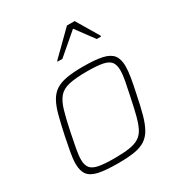

<svg xmlns="http://www.w3.org/2000/svg" viewBox="-176 -866 933 996"><g transform="rotate(-30 290.0 -368.0)"><path d="M244 8Q171 8 128.5 -1Q86 -10 68 -33.5Q50 -57 50 -100Q50 -128 57 -166Q64 -204 74 -254Q88 -319 100 -365Q112 -411 129 -441Q146 -471 171.5 -487.5Q197 -504 236.5 -511Q276 -518 335 -518Q408 -518 450 -508.5Q492 -499 510 -475.5Q528 -452 528 -409Q528 -381 521.5 -342.5Q515 -304 504 -254Q491 -189 478.5 -143.5Q466 -98 449 -68Q432 -38 406.5 -21.5Q381 -5 342 1.5Q303 8 244 8ZM240 -24Q294 -24 329.5 -29.5Q365 -35 387 -49Q409 -63 422.5 -89Q436 -115 446.5 -155.5Q457 -196 469 -254Q480 -304 487 -341.5Q494 -379 494 -405Q494 -438 480 -455.5Q466 -473 432 -479.5Q398 -486 339 -486Q272 -486 232.5 -477Q193 -468 172 -443.5Q151 -419 137.5 -373Q124 -327 109 -254Q99 -204 92 -167Q85 -130 85 -104Q85 -72 99 -54.5Q113 -37 147 -30.5Q181 -24 240 -24ZM234 -606 235 -611 370 -744H416L495 -611L494 -606H469L389 -714L263 -606Z"/></g></svg>

Font: Saira Thin Thin
Style: Italic
Weight: 250
Italic angle: -12°
Version: Version 1.101